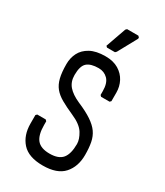

<svg xmlns="http://www.w3.org/2000/svg" viewBox="-227 -1013 966 1121"><g transform="rotate(30 256.0 -452.0)"><path d="M256 16Q160 16 116 -33Q72 -82 72 -161V-218L80 -226H137L145 -218V-193Q145 -126 170.5 -95Q196 -64 256 -64Q316 -64 341.5 -95Q367 -126 367 -193Q367 -224 344 -262Q321 -300 256 -328Q206 -350 172 -369.5Q138 -389 118 -413.5Q98 -438 89 -474.5Q80 -511 80 -567Q80 -608 97.5 -642.5Q115 -677 154 -698.5Q193 -720 256 -720Q309 -720 344.5 -698.5Q380 -677 398 -642.5Q416 -608 416 -567V-510L408 -502H351L343 -510V-535Q343 -590 318 -615Q293 -640 256 -640Q203 -640 178 -618Q153 -596 153 -535Q153 -490 178.5 -460.5Q204 -431 256 -408Q315 -383 351.5 -358.5Q388 -334 407 -307Q426 -280 433 -244.5Q440 -209 440 -161Q440 -82 396 -33Q352 16 256 16ZM237 -768 229 -776 277 -912 285 -920H361L369 -912V-904L299 -776L291 -768Z"/></g></svg>

Font: Hasubi Mono
Style: Regular
Weight: 400
Designer: Eli Heuer
Foundry: Eli Heuer
Version: Version 1.000